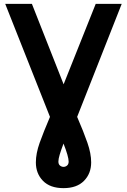

<svg xmlns="http://www.w3.org/2000/svg" viewBox="-20 -720 656 993"><path d="M308.5 253Q239 253 202.2 215.2Q165.5 177.5 165.5 120Q165.5 73.5 185.2 18.2Q205 -37 238.5 -115.5L7 -700H145L309 -284L475 -700H609.5L379 -115.5Q413 -37 432.2 18.5Q451.5 74 451.5 120Q451.5 177.5 414.5 215.2Q377.5 253 308.5 253ZM308.5 143Q318.5 143 326.8 136.2Q335 129.5 335 115.5Q335 90 308.5 22.5Q295.5 57 288.8 79.5Q282 102 282 115.5Q282 129.5 290.2 136.2Q298.5 143 308.5 143Z"/></svg>

Font: Overpass Mono Light
Style: Regular
Weight: 300
Monospace: yes
Designer: Delve Withrington, Dave Bailey
Foundry: Delve Fonts LLC
Version: Version 4.000